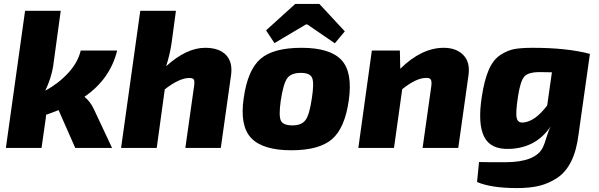

<svg xmlns="http://www.w3.org/2000/svg" viewBox="-20 -755 3055 980"><path d="M392 -497H578Q542 -351 411 -261Q442 -236 460 -196L552 0H364L279 -193Q244 -179 215 -169L214 -154L192 0H10L108 -700H290L251 -415Q241 -355 211 -292Q279 -329 328.5 -383Q378 -437 392 -497Z M878 -700 856 -537Q848 -480 828 -417Q932 -511 1027 -511Q1099 -511 1134 -474Q1169 -437 1159 -369L1107 0H926L971 -318Q974 -342 969 -349.5Q964 -357 946 -357Q896 -357 821 -299L780 0H598L696 -700Z M1740 -595 1689 -534 1549 -630H1541L1381 -535L1338 -600L1487 -735H1610ZM1519 -511Q1665 -511 1723 -448.5Q1781 -386 1760 -241Q1740 -101 1674.5 -44.5Q1609 12 1467 12Q1322 12 1262.5 -50Q1203 -112 1224 -255Q1244 -397 1309 -454Q1374 -511 1519 -511ZM1516 -383Q1466 -383 1446 -355.5Q1426 -328 1413 -241Q1402 -164 1413.5 -139.5Q1425 -115 1473 -115Q1520 -115 1540 -143Q1560 -171 1572 -255Q1584 -333 1573 -358Q1562 -383 1516 -383Z M2021 -497 2023 -404Q2132 -511 2245 -511Q2309 -511 2345 -474Q2381 -437 2371 -369L2319 0H2137L2181 -312Q2185 -340 2178.5 -349.5Q2172 -359 2151 -357Q2104 -356 2033 -300L1991 0H1809L1878 -497Z M2991 -480 2933 -69Q2923 13 2895.5 68.5Q2868 124 2824 153Q2780 182 2732 193.5Q2684 205 2620 205Q2487 205 2415 174L2425 72Q2457 73 2558 73Q2714 73 2751 -3Q2759 -19 2770 -56Q2781 -93 2792 -112Q2718 0 2581 5Q2484 9 2451 -57.5Q2418 -124 2439 -260Q2452 -346 2474.5 -398Q2497 -450 2533.5 -474Q2570 -498 2605 -504.5Q2640 -511 2700 -511Q2874 -511 2991 -480ZM2797 -386 2735 -387Q2676 -387 2656 -364Q2636 -341 2624 -263Q2611 -178 2617.5 -152Q2624 -126 2654 -130Q2713 -137 2773 -217Z"/></svg>

Font: Ezarion Extra Bold
Style: Italic
Weight: 800
Italic angle: -8°
Designer: Natanael Gama
Version: Version 1.001;PS 001.001;hotconv 1.0.70;makeotf.lib2.5.58329